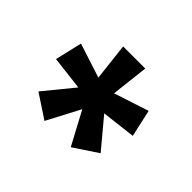

<svg xmlns="http://www.w3.org/2000/svg" viewBox="-94 -916 718 718"><g transform="rotate(45 265.0 -557.5)"><path d="M334 -355 264 -486 195 -355 101 -417 196 -533 62 -549 87 -656 223 -612 206 -760H323L306 -612L444 -657L468 -549L333 -533L429 -418Z"/></g></svg>

Font: Noto Sans Mono Condensed
Style: Bold
Weight: 700
Width: 3
Designer: Monotype Design Team
Foundry: Monotype Imaging Inc.
Version: Version 2.014